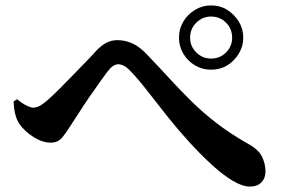

<svg xmlns="http://www.w3.org/2000/svg" viewBox="-20 -729 1040 708"><path d="M758 -472Q726 -472 699 -488Q672 -504 656 -531Q640 -558 640 -590Q640 -623 656 -649.5Q672 -676 699 -692.5Q726 -709 758 -709Q792 -709 818 -692.5Q844 -676 860.5 -649.5Q877 -623 877 -590Q877 -558 860.5 -531Q844 -504 818 -488Q792 -472 758 -472ZM902 -41Q874 -41 838 -62.5Q802 -84 761 -121.5Q720 -159 678 -205Q636 -251 597 -300Q558 -349 524 -393Q490 -437 462 -466Q448 -481 437 -486.5Q426 -492 416 -492Q407 -492 397.5 -486Q388 -480 377 -466Q365 -450 346.5 -424Q328 -398 308 -369Q288 -340 271 -313Q254 -286 241 -267Q225 -241 209.5 -222Q194 -203 167 -203Q137 -203 104 -223.5Q71 -244 51 -273Q41 -288 36 -309Q31 -330 30 -355L43 -363Q60 -349 76.5 -340.5Q93 -332 103 -332Q114 -332 127 -339Q140 -346 158 -362Q177 -379 202 -404Q227 -429 253 -456Q279 -483 301 -505.5Q323 -528 334 -541Q353 -561 372 -571Q391 -581 413 -581Q441 -581 468 -569Q495 -557 522 -528Q565 -483 604.5 -440Q644 -397 685.5 -356Q727 -315 778 -275.5Q829 -236 896 -198Q934 -177 946.5 -150.5Q959 -124 959 -97Q959 -72 944 -56.5Q929 -41 902 -41ZM758 -513Q791 -513 813.5 -535.5Q836 -558 836 -590Q836 -623 813.5 -645.5Q791 -668 758 -668Q727 -668 704 -645.5Q681 -623 681 -590Q681 -558 704 -535.5Q727 -513 758 -513Z"/></svg>

Font: Noto Serif SC ExtraLight
Style: Bold
Weight: 700
Version: Version 2.002-H1;hotconv 1.1.0;makeotfexe 2.6.0